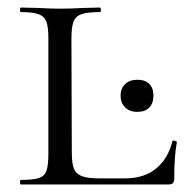

<svg xmlns="http://www.w3.org/2000/svg" viewBox="-20 -488 503 508"><path d="M243 -16H310Q362 -16 393.5 -42.5Q425 -69 436 -114Q436 -116 439 -116Q442 -116 445 -114.5Q448 -113 448 -112Q441 -76 441 -15Q441 -7 437.5 -3.5Q434 0 426 0H35Q33 0 33 -6Q33 -12 35 -12Q68 -12 83 -17Q98 -22 103 -36.5Q108 -51 108 -81V-387Q108 -417 102.5 -431Q97 -445 82 -450.5Q67 -456 35 -456Q33 -456 33 -462Q33 -468 35 -468L80 -467Q118 -465 139 -465Q164 -465 202 -467L244 -468Q247 -468 247 -462Q247 -456 244 -456Q211 -456 195.5 -450.5Q180 -445 174.5 -430.5Q169 -416 169 -386L170 -85Q170 -56 175.5 -42Q181 -28 196.5 -22Q212 -16 243 -16ZM299 -235Q299 -254 311 -265.5Q323 -277 343 -277Q364 -277 375 -266Q386 -255 386 -235Q386 -215 375 -203.5Q364 -192 343 -192Q323 -192 311 -204Q299 -216 299 -235Z"/></svg>

Font: Cormorant Unicase
Style: Regular
Weight: 400
Designer: Christian Thalmann (Catharsis Fonts)
Foundry: Catharsis Fonts
Version: Version 4.000